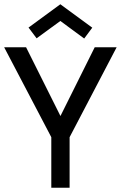

<svg xmlns="http://www.w3.org/2000/svg" viewBox="-20 -882 594 902"><path d="M221 -237.5 -0.5 -660H102.5L264 -337L425 -660H528L307 -237.5V0H221ZM152 -702 114 -752.5 263.5 -862 413.5 -752 375.5 -701 263.5 -783.5Z"/></svg>

Font: League Spartan Thin
Style: Regular
Weight: 400
Version: Version 2.002